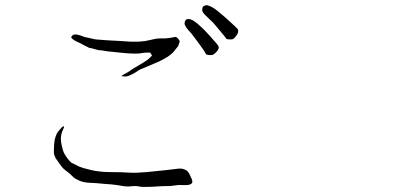

<svg xmlns="http://www.w3.org/2000/svg" viewBox="-20 -759 1540 753"><path d="M835.9 -646.5Q817.4 -669.9 802.7 -682.6Q790 -694.3 782.7 -702.1Q775.4 -710 773.4 -715.8Q772.5 -722.7 774.4 -729.5Q776.4 -734.4 781.2 -736.3Q786.1 -739.3 793 -738.3Q801.8 -736.3 812.5 -730.5Q825.2 -722.7 835 -714.8Q849.6 -703.1 868.2 -686.5Q912.1 -647.5 913.6 -642.6Q915 -637.7 913.6 -631.8Q912.1 -626 906.2 -618.2Q900.4 -610.4 895.5 -606.9Q890.6 -603.5 880.9 -604.5Q869.1 -604.5 867.2 -607.4Q867.2 -609.4 835.9 -646.5ZM759.8 -588.9Q734.4 -623 730.5 -627.9Q717.8 -640.6 711.9 -649.4Q706.1 -657.2 704.1 -664.1Q703.1 -669.9 706.1 -676.8Q708 -681.6 712.9 -683.6Q718.8 -685.5 725.6 -683.6Q733.4 -681.6 743.2 -674.8Q755.9 -666 764.6 -657.2Q779.3 -644.5 795.9 -626Q835 -583 836.9 -578.1Q838.9 -573.2 836.9 -567.4Q835 -561.5 828.1 -554.7Q821.3 -547.9 816.4 -544.9Q811.5 -542 800.3 -543Q789.1 -543.9 787.1 -547.9Q784.2 -555.7 759.8 -588.9ZM261.7 -120.1 291 -105.5Q301.8 -100.6 336.4 -92.3Q371.1 -84 416 -84Q460.9 -84 485.4 -82Q510.7 -80.1 553.7 -84Q595.7 -87.9 630.9 -91.8Q666 -95.7 680.7 -97.7Q693.4 -98.6 703.1 -94.7Q712.9 -90.8 716.8 -85.9Q721.7 -80.1 725.6 -70.3Q734.4 -54.7 734.4 -45.9Q733.4 -31.2 697.3 -33.2Q676.8 -34.2 669.9 -32.2Q646.5 -28.3 630.9 -29.3Q619.1 -29.3 574.2 -26.4Q541 -25.4 532.2 -26.4Q512.7 -31.2 493.2 -28.3Q476.6 -26.4 457 -30.3Q434.6 -34.2 414.1 -36.1Q393.6 -37.1 376 -39.1Q359.4 -41 333 -42Q308.6 -43 291.5 -50.3Q274.4 -57.6 266.6 -65.4Q257.8 -74.2 251 -80.1Q244.1 -85.9 234.4 -92.8Q225.6 -99.6 213.9 -116.2Q201.2 -133.8 198.2 -138.7Q196.3 -141.6 194.3 -147.5Q190.4 -157.2 191.4 -170.9Q191.4 -189.5 194.3 -210Q197.3 -223.6 203.1 -235.4Q205.1 -240.2 214.8 -251Q223.6 -261.7 226.6 -262.7Q228.5 -263.7 230.5 -263.7Q230.5 -262.7 231.4 -260.7Q230.5 -257.8 226.6 -249Q222.7 -242.2 220.7 -232.4Q217.8 -219.7 218.8 -210.9Q218.8 -203.1 222.7 -185.5Q227.5 -165 231.4 -158.2Q245.1 -133.8 259.8 -121.1L260.7 -120.1ZM669.9 -32.2Q668.9 -32.2 668.9 -32.2ZM567.4 -552.7Q564.5 -552.7 557.6 -552.7Q543.9 -552.7 536.1 -550.8Q530.3 -548.8 510.7 -548.8Q491.2 -548.8 469.7 -550.8L402.3 -557.6L377.9 -561.5H377Q366.2 -561.5 358.4 -564.5Q338.9 -570.3 330.1 -571.3Q325.2 -573.2 308.6 -582Q291 -591.8 281.2 -595.7Q272.5 -599.6 266.6 -604.5Q261.7 -608.4 259.8 -611.3Q258.8 -613.3 260.7 -616.2Q262.7 -620.1 268.1 -622.6Q273.4 -625 284.2 -623Q296.9 -620.1 305.7 -616.2Q315.4 -612.3 319.3 -612.3L354.5 -604.5Q397.5 -600.6 445.3 -598.6L490.2 -595.7H509.8Q517.6 -595.7 525.4 -595.7Q541 -597.7 546.9 -597.7H547.9Q557.6 -599.6 570.3 -602.5Q592.8 -608.4 609.4 -608.4Q629.9 -607.4 646.5 -610.4Q662.1 -613.3 668.9 -614.3Q671.9 -614.3 674.8 -610.4H675.8Q681.6 -604.5 683.6 -599.6V-598.6H684.6Q685.5 -596.7 683.6 -591.8Q679.7 -580.1 678.7 -578.1Q669.9 -566.4 658.2 -552.7Q649.4 -544.9 638.7 -537.1Q621.1 -526.4 605.5 -518.6L541 -491.2Q529.3 -487.3 522.5 -482.4L507.8 -472.7Q499 -467.8 490.2 -463.9Q481.4 -460 474.6 -459Q468.8 -459 466.8 -459Q463.9 -460 456.1 -460.9Q459 -463.9 466.8 -467.8Q483.4 -476.6 490.2 -481.4Q495.1 -486.3 534.2 -508.8Q559.6 -523.4 568.4 -533.2Q573.2 -538.1 575.2 -540L576.2 -541L575.2 -543L569.3 -551.8L568.4 -552.7ZM541 -491.2ZM445.3 -598.6ZM402.3 -557.6Z"/></svg>

Font: ToneOZ-YinPZ-Tsuipita-TC
Style: Regular
Weight: 400
Designer: ÂÆ£ÂøóÂáåJeffrey Xuan(jeffreyx@gmail.com, ToneOZ.com) ÈòøÂù§(cjkFonts)
Foundry: ToneOZ
Version: Version 0.24071